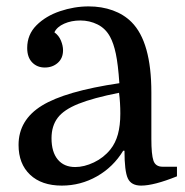

<svg xmlns="http://www.w3.org/2000/svg" viewBox="-20 -570 577 600"><path d="M38 -117Q38 -195 111 -240Q184 -285 353 -310Q349 -369 342 -402Q335 -435 324 -455Q310 -481 285 -493.5Q260 -506 231 -506Q203 -506 180.5 -496Q158 -486 150 -469Q164 -459 170.5 -443Q177 -427 177 -413Q177 -388 160.5 -373.5Q144 -359 120 -359Q96 -359 80.5 -375Q65 -391 65 -420Q65 -462 94 -491Q123 -520 167.5 -535Q212 -550 257 -550Q298 -550 332.5 -537.5Q367 -525 391 -501Q453 -439 453 -281V-136Q453 -87 459.5 -68Q466 -49 488 -49H533V-19Q461 10 421 10Q390 10 379.5 -12.5Q369 -35 369 -99H365Q334 -48 283 -19Q232 10 173 10Q110 10 74 -24Q38 -58 38 -117ZM215 -48Q243 -48 273.5 -62.5Q304 -77 325 -103Q341 -123 348.5 -150.5Q356 -178 356 -215Q356 -232 355 -248.5Q354 -265 352 -280Q271 -264 225 -245.5Q179 -227 160 -201.5Q141 -176 141 -138Q141 -95 160.5 -71.5Q180 -48 215 -48Z"/></svg>

Font: Domine
Style: Regular
Weight: 400
Designer: Pablo Impallari, Rodrigo Fuenzalida, Brenda Gallo
Foundry: Pablo Impallari, Rodrigo Fuenzalida, Brenda Gallo
Version: Version 2.000